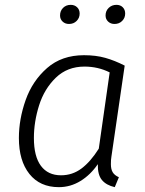

<svg xmlns="http://www.w3.org/2000/svg" viewBox="-20 -762 600 793"><path d="M495 -491 440 -114Q438 -103 438 -84Q438 -63 445.5 -50.5Q453 -38 471 -30L454 11Q419 3 401 -18.5Q383 -40 384 -84Q354 -40 312.5 -14.5Q271 11 223 11Q145 11 101.5 -43.5Q58 -98 58 -192Q58 -270 86 -349Q114 -428 174.5 -481Q235 -534 327 -534Q376 -534 415 -523Q454 -512 495 -491ZM120 -192Q120 -116 149 -77Q178 -38 232 -38Q279 -38 316.5 -66Q354 -94 388 -148L433 -463Q385 -487 329 -487Q258 -487 210.5 -441Q163 -395 141.5 -327Q120 -259 120 -192ZM228 -698Q228 -717 240.5 -729.5Q253 -742 272 -742Q288 -742 298.5 -732Q309 -722 309 -706Q309 -688 296.5 -675.5Q284 -663 265 -663Q249 -663 238.5 -673Q228 -683 228 -698ZM416 -698Q416 -717 429 -729.5Q442 -742 461 -742Q477 -742 487 -732Q497 -722 497 -706Q497 -688 484.5 -675.5Q472 -663 453 -663Q437 -663 426.5 -673Q416 -683 416 -698Z"/></svg>

Font: FiraGO Light
Style: Italic
Weight: 300
Italic angle: -8°
Designer: bBox Type GmbH
Foundry: bBox Type GmbH
Version: Version 1.001